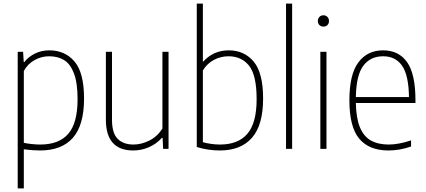

<svg xmlns="http://www.w3.org/2000/svg" viewBox="-20 -828 2372 1068"><path d="M78.5 -540H108.5L112 -483H115.5Q138 -512 174.2 -530Q210.5 -548 254 -548Q341.5 -548 394.5 -485.8Q447.5 -423.5 447.5 -280Q447.5 -132 385.5 -61.5Q323.5 9 202.5 9Q162.5 9 112.5 2.5V220H78.5ZM411.5 -276Q411.5 -367.5 391.2 -420.2Q371 -473 336.2 -494Q301.5 -515 253 -515Q211 -515 173 -494.2Q135 -473.5 112.5 -433V-33.5Q130.5 -29.5 156 -26.8Q181.5 -24 204 -24Q308 -24 359.8 -83.8Q411.5 -143.5 411.5 -276Z M569 -162V-540H603V-160.5Q603 -87.5 634.5 -55.8Q666 -24 722.5 -24Q765.5 -24 810 -45.8Q854.5 -67.5 883.5 -113V-540H917.5V0H887.5L884.5 -61H880.5Q849 -26.5 807.5 -8.8Q766 9 721.5 9Q569 9 569 -162Z M1074.5 -10.5V-808H1108.5V-486H1111.5Q1135 -513.5 1171.2 -530.8Q1207.5 -548 1252.5 -548Q1338.5 -548 1391 -485.5Q1443.5 -423 1443.5 -280Q1443.5 -132.5 1381.8 -61.8Q1320 9 1202.5 9Q1170 9 1135.8 3.8Q1101.5 -1.5 1074.5 -10.5ZM1407.5 -276Q1407.5 -409 1365.8 -462Q1324 -515 1250.5 -515Q1208 -515 1169.8 -494.8Q1131.5 -474.5 1108.5 -436V-37Q1127.5 -31.5 1153.2 -27.8Q1179 -24 1203.5 -24Q1305 -24 1356.2 -84Q1407.5 -144 1407.5 -276Z M1571 0V-808H1605V0Z M1762 0V-540H1796V0ZM1748 -711Q1748 -725 1756.8 -734Q1765.5 -743 1779 -743Q1792.5 -743 1801.2 -734Q1810 -725 1810 -711Q1810 -697 1801.2 -688.5Q1792.5 -680 1779 -680Q1765.5 -680 1756.8 -688.5Q1748 -697 1748 -711Z M2291 -255H1959.5Q1961 -170.5 1982.2 -119.5Q2003.5 -68.5 2043.5 -46.2Q2083.5 -24 2143.5 -24Q2195.5 -24 2266.5 -47V-13Q2203.5 9 2141.5 9Q2033 9 1978.2 -56.5Q1923.5 -122 1923.5 -270Q1923.5 -414.5 1973.5 -481.2Q2023.5 -548 2111 -548Q2198 -548 2244.5 -482.2Q2291 -416.5 2291 -270ZM1959.5 -288H2255Q2253 -411 2216.2 -463Q2179.5 -515 2111 -515Q2041 -515 2001.2 -462.8Q1961.5 -410.5 1959.5 -288Z"/></svg>

Font: Encode Sans Semi Condensed Thin
Style: Regular
Weight: 250
Width: 4
Designer: Multiple Designers
Foundry: Impallari Type
Version: Version 2.000